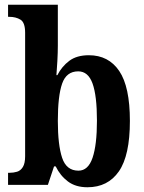

<svg xmlns="http://www.w3.org/2000/svg" viewBox="-20 -780 608 810"><path d="M349 10Q299 10 266.5 -14.5Q234 -39 215 -78H208L182 0H14V-51H20Q37 -51 52 -55.5Q67 -60 76.5 -75.5Q86 -91 86 -121V-642Q86 -685 66.5 -697Q47 -709 19 -709H14V-760H224V-587Q224 -559 222 -522.5Q220 -486 218 -463H222Q241 -500 272.5 -523.5Q304 -547 355 -547Q438 -547 483 -480.5Q528 -414 528 -270Q528 -124 481.5 -57Q435 10 349 10ZM311 -60Q352 -60 370.5 -114.5Q389 -169 389 -271Q389 -376 370.5 -427.5Q352 -479 310 -479Q260 -479 242 -427Q224 -375 224 -270Q224 -169 242 -114.5Q260 -60 311 -60Z"/></svg>

Font: Noto Serif Lao Condensed
Style: Bold
Weight: 700
Width: 3
Designer: Monotype Design Team
Foundry: Monotype Imaging Inc.
Version: Version 2.003; ttfautohint (v1.8.4.7-5d5b)